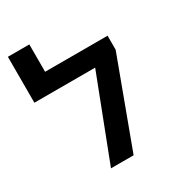

<svg xmlns="http://www.w3.org/2000/svg" viewBox="-181 -872 906 985"><g transform="rotate(-30 272.0 -380.0)"><path d="M142 -598H512V-515L321 0H187L375 -488H15V-760H142Z"/></g></svg>

Font: Noto Sans Hebrew Semi
Style: Regular
Weight: 600
Designer: Monotype Design Team
Foundry: Monotype Imaging Inc.
Version: Version 1.902